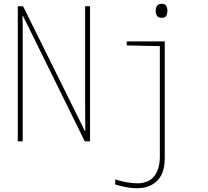

<svg xmlns="http://www.w3.org/2000/svg" viewBox="-20 -747 1100 1015"><path d="M74 0V-714H102L429 -54H431Q431 -88 430.5 -124Q430 -160 430 -184V-714H456V0H428L101 -664H99Q100 -640 100 -612Q100 -584 100 -543V0ZM835 -653Q816 -653 809.5 -664Q803 -675 803 -690Q803 -704 809.5 -715.5Q816 -727 835 -727Q853 -727 859 -715.5Q865 -704 865 -690Q865 -677 860 -665Q855 -653 835 -653ZM705 248Q669 248 634.5 240Q600 232 589 228V201Q599 205 619 210Q639 215 662.5 218.5Q686 222 705 222Q766 222 795.5 184Q825 146 825 81V-503L650 -507V-528H851V88Q851 169 811 208.5Q771 248 705 248Z"/></svg>

Font: Noto Sans Mono Condensed Thin
Style: Regular
Weight: 100
Width: 3
Designer: Monotype Design Team
Foundry: Monotype Imaging Inc.
Version: Version 2.014; ttfautohint (v1.8.4.7-5d5b)